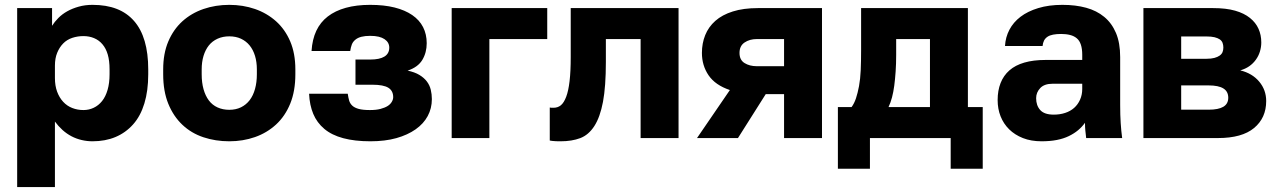

<svg xmlns="http://www.w3.org/2000/svg" viewBox="-20 -563 5213 783"><path d="M50 200H204V-67.2Q218 -48.2 234.9 -32.9Q251.8 -17.7 271.5 -7.3Q291.2 3 313.2 8.1Q335.2 13.2 357.2 13.2Q409.5 13.2 451.1 -4.3Q492.7 -21.8 522.9 -55.8Q553.2 -89.8 568.8 -141.3Q584.5 -192.8 584.5 -260V-280Q584.5 -345.5 570 -395.1Q555.5 -444.7 526.5 -477.7Q497.5 -510.7 455.5 -526.9Q413.5 -543.2 357.2 -543.2Q326.8 -543.2 300.8 -535.8Q274.8 -528.5 254.3 -517Q233.7 -505.5 218 -489.7Q202.3 -473.8 192.3 -457.8V-530H50ZM320.2 -114.2Q296.2 -114.2 274.8 -122.5Q253.3 -130.8 237.5 -148Q221.7 -165.2 212.8 -189.5Q204 -213.8 204 -244.5V-295.5Q204 -325.3 213.2 -347.7Q222.3 -370 237.6 -385.7Q252.8 -401.3 274.7 -408.6Q296.5 -415.8 320.2 -415.8Q343.8 -415.8 363.7 -407.5Q383.7 -399.2 397.9 -382.3Q412.2 -365.5 419.5 -340.4Q426.8 -315.3 426.8 -280V-260Q426.8 -224 418.7 -196.4Q410.7 -168.8 396.2 -150.8Q381.8 -132.8 362.2 -123.5Q342.7 -114.2 320.2 -114.2Z M915 13.2Q971 13.2 1019.9 -4Q1068.8 -21.2 1105.8 -55.2Q1142.8 -89.3 1163.7 -140.6Q1184.5 -191.8 1184.5 -260V-280Q1184.5 -344.7 1163.7 -393.8Q1142.8 -443 1105.8 -476.2Q1068.8 -509.3 1019.9 -526.3Q971 -543.2 915 -543.2Q859 -543.2 809.7 -526.3Q760.5 -509.3 723.8 -476.2Q687.2 -443 666.3 -393.8Q645.5 -344.7 645.5 -280V-260Q645.5 -191.2 666.3 -139.9Q687.2 -88.7 723.8 -54.1Q760.5 -19.5 809.7 -3.2Q859 13.2 915 13.2ZM915 -115.2Q888.7 -115.2 867.2 -124.9Q845.7 -134.7 831.6 -153.6Q817.5 -172.5 810 -199.4Q802.5 -226.3 802.5 -260V-280Q802.5 -310.2 810 -335Q817.5 -359.8 831.6 -377.6Q845.7 -395.3 867.2 -405.1Q888.7 -414.8 915 -414.8Q941.8 -414.8 962.7 -405.1Q983.7 -395.3 998.1 -377.6Q1012.5 -359.8 1020 -335Q1027.5 -310.2 1027.5 -280V-260Q1027.5 -227.3 1020 -200.3Q1012.5 -173.2 998.1 -154.4Q983.7 -135.7 962.7 -125.4Q941.8 -115.2 915 -115.2Z M1490.5 13.2Q1550.3 13.2 1596.4 0.3Q1642.5 -12.7 1675 -35.6Q1707.5 -58.5 1724.3 -89.8Q1741.2 -121.2 1741.2 -158.7Q1741.2 -178.5 1736.7 -197.2Q1732.2 -215.8 1720.6 -231Q1709 -246.2 1690 -257.6Q1671 -269 1642.3 -275Q1684.3 -288.8 1702.3 -318.7Q1720.2 -348.7 1720.2 -386.7Q1720.2 -423.2 1705.4 -452.3Q1690.7 -481.3 1661.1 -501.6Q1631.5 -521.8 1588.9 -532.5Q1546.3 -543.2 1489.5 -543.2Q1433.8 -543.2 1390.4 -531.2Q1347 -519.2 1316.7 -495.8Q1286.5 -472.5 1270 -437.5Q1253.5 -402.5 1250.5 -355H1408.2Q1410.5 -370.3 1414.7 -381.3Q1418.8 -392.3 1428.8 -400.7Q1438.8 -409.2 1453.9 -413Q1469 -416.8 1489.5 -416.8Q1510 -416.8 1524.3 -413.3Q1538.5 -409.8 1548.2 -403.3Q1557.8 -396.8 1562.7 -388.1Q1567.5 -379.3 1567.5 -369Q1567.5 -344.5 1547.7 -332.3Q1528 -320.2 1490.2 -320.2H1429.7V-217.5H1498.3Q1543.7 -217.5 1563.6 -205.2Q1583.5 -192.8 1583.5 -166.7Q1583.5 -157.3 1577.6 -147.4Q1571.7 -137.5 1560.7 -130.6Q1549.8 -123.7 1531.9 -118.9Q1514 -114.2 1488.8 -114.2Q1460.2 -114.2 1443 -118.8Q1425.8 -123.5 1416.5 -132.3Q1407.2 -141.2 1403.8 -153Q1400.5 -164.8 1398.2 -180.7H1240.5Q1242.5 -134.5 1257.5 -98.6Q1272.5 -62.7 1302.7 -37.3Q1332.8 -12 1379.8 0.6Q1426.8 13.2 1490.5 13.2Z M1822 0H1975.7V-403.7H2211.7V-530H1822Z M2266.6 13.2Q2312 13.2 2346.3 0.3Q2380.5 -12.7 2403.9 -49.1Q2427.3 -85.5 2439.1 -147.9Q2450.8 -210.4 2450.8 -310.3V-403.7H2592.5V0H2747.2V-530H2307.5V-330.3Q2307.5 -271.8 2302.8 -232.1Q2298.2 -192.5 2289 -168.3Q2279.8 -144.1 2267.4 -133.8Q2254.9 -123.5 2237 -123.5Q2225 -123.5 2222 -124.5V10.1Q2226 11.2 2231.9 11.7Q2237.8 12.2 2244.6 12.7Q2251.4 13.2 2256.9 13.2Q2262.5 13.2 2266.6 13.2Z M2822.5 0H2989.5L3102.7 -179H3177.5V0H3332.2V-530H3071.5Q3012 -530 2968.6 -516.3Q2925.2 -502.7 2897.2 -477.9Q2869.3 -453.2 2855.9 -419.7Q2842.5 -386.2 2842.5 -347.2Q2842.5 -295.7 2869.8 -255.7Q2897.2 -215.7 2956.5 -195.8ZM2995.8 -347.2Q2995.8 -375.8 3016.4 -389.7Q3037 -403.7 3066.5 -403.7H3177.5V-293H3066.5Q3037 -293 3016.4 -305.8Q2995.8 -318.5 2995.8 -347.2Z M3397 125H3527.7V0H3857V125H3987.7V-126.3H3927.2V-530H3491.7V-360Q3491.7 -312.8 3490.1 -276.7Q3488.5 -240.5 3483.2 -211.9Q3477.8 -183.3 3470.8 -162.2Q3463.8 -141.1 3452.8 -126.3H3397ZM3603.5 -126.3Q3612.2 -144.7 3617.8 -166.1Q3623.4 -187.5 3626.9 -213.6Q3630.3 -239.7 3632.5 -271.2Q3634.7 -302.8 3634.7 -340V-403.7H3772.5V-126.3Z M4227.7 13.2Q4262.5 13.2 4289.8 7.8Q4317.2 2.5 4338.8 -8Q4360.5 -18.5 4376.7 -32.1Q4392.8 -45.7 4404.7 -62.2Q4404.7 -53.3 4405.1 -45.2Q4405.5 -37 4406.2 -30.1Q4407 -23.2 4407.8 -16.2Q4408.6 -9.3 4409.5 0H4556.3Q4552.3 -30 4550.3 -61.5Q4548.2 -93 4548.2 -135V-330Q4548.2 -388.3 4531.1 -428.5Q4514 -468.8 4483.1 -494.2Q4452.3 -519.7 4409.4 -531.4Q4366.5 -543.2 4312.5 -543.2Q4257.2 -543.2 4214 -530Q4170.8 -516.8 4141.7 -494.5Q4112.5 -472.2 4096.5 -441.7Q4080.5 -411.2 4078.5 -375.5H4231.8Q4233 -388.2 4237.7 -397.5Q4242.5 -406.8 4251.7 -413Q4260.8 -419.2 4274.8 -421.8Q4288.7 -424.5 4307.5 -424.5Q4328 -424.5 4344.1 -420.3Q4360.2 -416.2 4371.3 -406.8Q4382.5 -397.5 4388 -380.6Q4393.5 -363.6 4393.5 -340V-318.5H4243Q4194.2 -318.5 4157.4 -307.8Q4120.7 -297.2 4096.6 -276.1Q4072.5 -255 4060.5 -224.3Q4048.5 -193.7 4048.5 -155Q4048.5 -119 4060.5 -88.7Q4072.5 -58.3 4095.4 -35.7Q4118.4 -13 4151.6 0.1Q4184.8 13.2 4227.7 13.2ZM4277.5 -95.5Q4238.9 -95.5 4222.2 -114.2Q4205.5 -132.8 4205.5 -162.5Q4205.5 -186.3 4222.3 -203.9Q4239 -221.5 4272.5 -221.5H4393.5V-200Q4393.5 -176.4 4384.6 -156.5Q4375.7 -136.5 4360.4 -123Q4345.1 -109.5 4323.8 -102.5Q4302.5 -95.5 4277.5 -95.5Z M4643 0H4947Q5045 0 5094.3 -41Q5143.7 -82 5143.7 -151Q5143.7 -196 5115.3 -230Q5087 -264 5038 -276Q5058.9 -282 5074.7 -293Q5090.4 -304 5101.4 -319.3Q5112.5 -334.5 5118.1 -352.8Q5123.7 -371.1 5123.7 -389.7Q5123.7 -420.4 5112.4 -445.5Q5101.2 -470.7 5077.5 -489.8Q5053.8 -509 5016.9 -519.5Q4980 -530 4927 -530H4643ZM4797 -115.7V-214.7H4908.6Q4949.2 -214.7 4969.1 -202.3Q4989 -190 4989 -164.4Q4989 -139.5 4968.9 -127.6Q4948.8 -115.7 4909.5 -115.7ZM4797 -323.3V-414.3H4900Q4919.9 -414.3 4932.9 -411.2Q4946 -408 4954.2 -402.5Q4962.3 -397 4965.7 -388.4Q4969 -379.7 4969 -369.2Q4969 -358.5 4965.6 -350.4Q4962.3 -342.3 4953.9 -336.3Q4945.5 -330.3 4932.4 -326.8Q4919.3 -323.3 4900.3 -323.3Z"/></svg>

Font: Golos Text VF
Style: Regular
Weight: 400
Designer: A.Korolkova, Vitaly Kuzmin
Foundry: ParaType Ltd
Version: Version 2.005